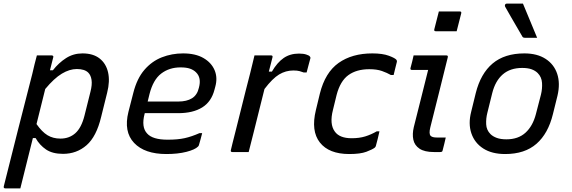

<svg xmlns="http://www.w3.org/2000/svg" viewBox="-41 -837 3151 1057"><path d="M162 -532H244Q249 -532 251.5 -528.5Q254 -525 252 -521Q243 -487 234 -450H250Q282 -491 322.5 -517Q363 -543 413 -543Q472 -543 507.5 -515Q543 -487 554 -438.5Q565 -390 549 -327L516 -194Q490 -85 435.5 -37.5Q381 10 306 10Q248 10 212.5 -14Q177 -38 155 -77H140Q123 -8 105.5 61.5Q88 131 71 200H-12Q-23 200 -20 188Q19 33 58 -122Q97 -277 137 -431Q143 -457 149 -482Q155 -507 162 -532ZM382 -457Q342 -457 299.5 -431.5Q257 -406 208 -347Q196 -299 184 -250.5Q172 -202 160 -154Q190 -111 220.5 -92.5Q251 -74 292 -74Q340 -74 373.5 -103.5Q407 -133 424 -200L457 -332Q467 -371 463 -397Q459 -423 445 -437Q425 -457 382 -457Z M967 -543Q1035 -543 1079 -517.5Q1123 -492 1140.5 -450.5Q1158 -409 1144 -359L1140 -344Q1123 -277 1072 -245.5Q1021 -214 940 -214H756L755 -210Q736 -137 769 -102Q799 -68 882 -68Q938 -68 976 -76.5Q1014 -85 1057 -104H1072Q1068 -88 1063.5 -71.5Q1059 -55 1054 -38Q1053 -34 1049 -30Q1032 -13 985 -1Q938 11 875 11Q755 11 697 -50.5Q639 -112 666 -221L693 -326Q713 -405 754 -452.5Q795 -500 850 -521.5Q905 -543 967 -543ZM953 -466Q891 -466 846.5 -432Q802 -398 782 -319L772 -278H940Q987 -278 1016 -296Q1045 -314 1054 -354Q1069 -409 1038 -439Q1025 -452 1005 -459Q985 -466 953 -466Z M1328 0H1238Q1227 0 1230 -11Q1231 -17 1239 -48.5Q1247 -80 1259 -127.5Q1271 -175 1284.5 -229.5Q1298 -284 1311.5 -337.5Q1325 -391 1336 -433Q1344 -465 1350 -490.5Q1356 -516 1360 -532H1451Q1462 -532 1459 -521Q1456 -507 1450.5 -487.5Q1445 -468 1439 -443H1456Q1485 -493 1520.5 -517.5Q1556 -542 1605 -542Q1629 -542 1644.5 -537Q1660 -532 1664 -527Q1669 -522 1668 -517Q1662 -496 1657.5 -478Q1653 -460 1647 -438H1631Q1621 -442 1608 -445.5Q1595 -449 1574 -449Q1532 -449 1495.5 -427Q1459 -405 1415 -347Q1401 -292 1386 -231Q1371 -170 1356 -110.5Q1341 -51 1328 0Z M2009 -543Q2065 -543 2100 -530Q2135 -517 2142 -507Q2145 -501 2144 -497Q2139 -478 2135 -461Q2131 -444 2126 -424H2111Q2090 -436 2062 -446Q2034 -456 1992 -456Q1922 -456 1877 -423.5Q1832 -391 1812 -314L1792 -232Q1772 -154 1802 -113Q1828 -76 1895 -76Q1937 -76 1969.5 -86Q2002 -96 2033 -114H2048Q2044 -95 2038.5 -73Q2033 -51 2028 -33Q2027 -29 2022 -24Q2009 -14 1976 -1.5Q1943 11 1882 11Q1770 11 1720 -52.5Q1670 -116 1698 -231L1720 -322Q1749 -438 1823 -490.5Q1897 -543 2009 -543Z M2236 -532H2416Q2427 -532 2424 -521Q2400 -425 2376.5 -329.5Q2353 -234 2328 -136Q2319 -100 2330 -89Q2339 -80 2363 -80H2413Q2409 -63 2405 -45.5Q2401 -28 2396 -10Q2395 -3 2391 -1.5Q2387 0 2382 0H2348Q2296 0 2268.5 -18.5Q2241 -37 2234.5 -68Q2228 -99 2237 -137Q2257 -218 2277 -296Q2297 -374 2316 -452H2227Q2216 -452 2219 -463Q2224 -480 2228 -497.5Q2232 -515 2236 -532ZM2375 -774H2490Q2501 -774 2498 -763L2473 -665H2358Q2347 -665 2350 -676Z M2846 -543Q2916 -543 2962.5 -513Q3009 -483 3026.5 -430.5Q3044 -378 3028 -310L3003 -209Q2977 -102 2912.5 -45.5Q2848 11 2740 11Q2667 11 2619.5 -19.5Q2572 -50 2554 -103Q2536 -156 2553 -222L2578 -324Q2605 -432 2671 -487.5Q2737 -543 2846 -543ZM2834 -463Q2768 -463 2727 -427.5Q2686 -392 2669 -325L2642 -216Q2634 -185 2635.5 -153Q2637 -121 2659 -99Q2672 -86 2693.5 -78Q2715 -70 2747 -70Q2812 -70 2852 -106.5Q2892 -143 2909 -208L2937 -316Q2945 -348 2943 -380.5Q2941 -413 2919 -435Q2906 -448 2885.5 -455.5Q2865 -463 2834 -463ZM2838 -817Q2858 -770 2877.5 -722Q2897 -674 2916 -629H2849Q2837 -629 2834 -637Q2815 -670 2800 -695.5Q2785 -721 2771 -745.5Q2757 -770 2740 -800Q2737 -805 2739.5 -811Q2742 -817 2749 -817Z"/></svg>

Font: Recursive Sn Lnr St
Style: Italic
Weight: 400
Italic angle: -15°
Version: Version 1.079;hotconv 1.0.112;makeotfexe 2.5.65598; ttfautoh